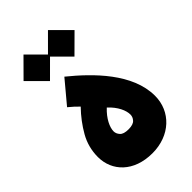

<svg xmlns="http://www.w3.org/2000/svg" viewBox="-241 -866 948 948"><g transform="rotate(-45 232.5 -392.5)"><path d="M124 -604.5 209.5 -689.9 294.9 -604.5 387.7 -696.8 294.9 -789.6 209.5 -704.1 124 -789.6 31.7 -696.8ZM230 5.4C353.5 5.4 439.5 -77.1 439.5 -186.5C439.5 -342.3 301.3 -479 189.5 -569.8L92.3 -453.6C109.4 -439.5 127.9 -423.3 142.1 -408.2C108.4 -373.5 81.1 -336.9 59.1 -298.3C37.1 -259.8 25.9 -217.3 25.9 -171.9C25.9 -74.2 100.1 5.4 230 5.4ZM230 -161.6C207 -161.6 191.4 -166.5 183.1 -176.3C174.8 -185.5 170.4 -195.8 170.4 -207C170.4 -234.4 189.5 -276.4 230 -314C270.5 -276.4 288.1 -235.8 288.1 -207C288.1 -195.8 284.2 -185.5 275.9 -176.3C267.6 -166.5 252 -161.6 230 -161.6Z"/></g></svg>

Font: Estedad ExtraBold
Style: Regular
Weight: 800
Designer: Amin Abedi
Version: Version 7.3